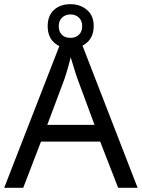

<svg xmlns="http://www.w3.org/2000/svg" viewBox="-20 -898 679 918"><path d="M545 0 459 -221H176L91 0H0L279 -717H360L638 0ZM352 -517Q349 -525 342 -546Q335 -567 328.5 -589.5Q322 -612 318 -624Q313 -604 307.5 -583.5Q302 -563 296.5 -546Q291 -529 287 -517L206 -301H432ZM317 -667Q268 -667 238 -695Q208 -723 208 -773Q208 -823 238 -850.5Q268 -878 317 -878Q364 -878 396 -850.5Q428 -823 428 -774Q428 -723 396.5 -695Q365 -667 317 -667ZM317 -717Q342 -717 357.5 -732Q373 -747 373 -773Q373 -799 357 -814Q341 -829 317 -829Q293 -829 277 -814Q261 -799 261 -773Q261 -747 275.5 -732Q290 -717 317 -717Z"/></svg>

Font: Noto Sans Tamil
Style: Regular
Weight: 400
Designer: Jelle Bosma - Monotype Design Team
Foundry: Monotype Imaging Inc.
Version: Version 2.003